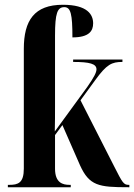

<svg xmlns="http://www.w3.org/2000/svg" viewBox="-20 -786 563 806"><path d="M13 0H277V-10H272C244 -10 211 -18 211 -78V-219L242 -261L316 -92C355 -6 395 0 518 0H523V-10H520C499 -10 494 -19 459 -88L318 -365L380 -450C428 -516 449 -526 494 -526V-536H287V-526C357 -526 385 -518 385 -495C385 -482 375 -462 347 -422L210 -234C211 -268 211 -308 211 -339V-637C211 -731 221 -756 250 -756C277 -756 284 -727 284 -629C354 -629 371 -656 371 -688C371 -724 348 -766 244 -766C124 -766 80 -700 80 -581V-78C80 -18 56 -10 19 -10H13Z"/></svg>

Font: Noto Serif Display ExtraCondensed
Style: Bold
Weight: 700
Width: 2
Designer: Monotype Design Team
Foundry: Monotype Imaging Inc.
Version: Version 2.009